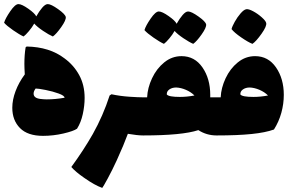

<svg xmlns="http://www.w3.org/2000/svg" viewBox="-30 -661 1435 937"><path d="M383 -183Q383 -145 374 -104Q365 -63 346 -33Q329 -21 279.5 -9.5Q230 2 180 2Q105 2 67.5 -36Q30 -74 30 -135Q30 -174 46 -216.5Q62 -259 91 -298Q89 -330 89 -349Q89 -393 95 -430L100 -434Q212 -432 285 -376Q330 -343 356.5 -294.5Q383 -246 383 -183ZM198 -176Q239 -176 285 -184Q285 -194 256.5 -204.5Q228 -215 192.5 -222Q157 -229 144 -229Q134 -216 134 -204Q134 -182 168 -178Q186 -176 198 -176ZM228 -483Q209 -491 180 -510.5Q151 -530 137 -546Q127 -528 111 -509Q95 -490 85 -483Q65 -492 34 -513.5Q3 -535 -10 -550Q-4 -571 20 -606Q44 -641 60 -641Q76 -641 108 -618.5Q140 -596 147 -581Q161 -606 176 -623.5Q191 -641 203 -641Q219 -641 253.5 -616.5Q288 -592 291 -578Q293 -563 269 -529Q245 -495 228 -483Z M695 -93Q695 -45 689 -22.5Q683 0 668 0Q641 0 594 -8Q575 44 540 121Q517 171 495.5 210.5Q474 250 469 256Q432 243 381 207Q339 178 318 154Q378 72 423 -7Q473 -96 505 -195L514 -201Q556 -192 600.5 -189Q645 -186 668 -186Q684 -186 689.5 -163Q695 -140 695 -93Z M1054 -93Q1054 -45 1048 -22.5Q1042 0 1027 0Q978 0 938 -26Q860 0 668 0Q653 0 647 -22.5Q641 -45 641 -93Q641 -140 646.5 -163Q652 -186 668 -186H688Q690 -232 712 -279Q734 -326 771.5 -356.5Q809 -387 856 -387Q920 -387 958 -332Q996 -277 996 -198V-186H1027Q1043 -186 1048.5 -163Q1054 -140 1054 -93ZM919 -195Q902 -212 877.5 -222.5Q853 -233 830 -234Q810 -234 796.5 -224.5Q783 -215 784 -200Q793 -188 848 -188Q882 -188 919 -195ZM913 -447Q894 -455 865 -474.5Q836 -494 822 -510Q812 -492 796 -473Q780 -454 770 -447Q750 -456 719 -477.5Q688 -499 675 -514Q681 -535 705 -570Q729 -605 745 -605Q761 -605 793 -582.5Q825 -560 832 -545Q846 -570 861 -587.5Q876 -605 888 -605Q904 -605 938.5 -580.5Q973 -556 976 -542Q978 -527 954 -493Q930 -459 913 -447Z M1355 -198Q1355 -154 1343 -110.5Q1331 -67 1307 -29Q1266 -14 1197.5 -7Q1129 0 1027 0Q1012 0 1006 -22.5Q1000 -45 1000 -93Q1000 -140 1005.5 -163Q1011 -186 1027 -186H1047Q1049 -232 1071 -279Q1093 -326 1130.5 -356.5Q1168 -387 1215 -387Q1279 -387 1317 -332Q1355 -277 1355 -198ZM1278 -195Q1261 -212 1236.5 -222.5Q1212 -233 1189 -234Q1169 -234 1155.5 -224.5Q1142 -215 1143 -200Q1152 -188 1207 -188Q1241 -188 1278 -195ZM1100 -519Q1103 -532 1115.5 -554.5Q1128 -577 1144 -595.5Q1160 -614 1172 -616Q1183 -618 1205.5 -606Q1228 -594 1247.5 -576.5Q1267 -559 1269 -549Q1273 -534 1246.5 -496.5Q1220 -459 1202 -447Q1181 -455 1147 -478.5Q1113 -502 1100 -519Z"/></svg>

Font: Lalezar
Style: Regular
Weight: 400
Designer: Borna Izadpanah
Foundry: Borna Izadpanah
Version: Version 1.004